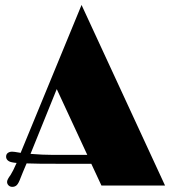

<svg xmlns="http://www.w3.org/2000/svg" viewBox="-20 -742 702 768"><path d="M8.3 -14.6Q8.3 -19.5 12 -26.4Q15.6 -33.2 22.5 -42.5Q27.3 -50.3 33.2 -61.8Q39.1 -73.2 46.4 -90.3Q41 -90.8 36.6 -91.3Q32.2 -91.8 28.3 -92.8Q17.1 -94.7 10.7 -100.8Q4.4 -106.9 4.4 -115.2Q4.4 -125 11.2 -130.1Q18.1 -135.3 28.3 -135.3Q30.8 -135.3 38.6 -134.5Q46.4 -133.8 58.6 -131.3L62.5 -130.4L306.2 -722.2L640.1 0H385.7L345.2 -86.9H208.5Q167 -86.9 137.7 -87.2Q108.4 -87.4 86.4 -88.4Q78.1 -68.4 72 -54.4Q65.9 -40.5 62.5 -30.8Q54.7 -9.3 47.6 -2Q40.5 5.4 29.3 5.4Q20 5.4 14.2 -0.5Q8.3 -6.3 8.3 -14.6ZM102.1 -126.5Q125.5 -124.5 148.7 -123.5Q171.9 -122.6 186 -122.6H329.1L207 -385.7Z"/></svg>

Font: Limelight
Style: Regular
Weight: 400
Designer: Nicole Fally with help from Eben Sorkin
Foundry: Nicole Fally with help from Eben Sorkin
Version: Version 1.002